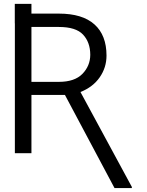

<svg xmlns="http://www.w3.org/2000/svg" viewBox="-20 -781 748 979"><path d="M55.4 -661.9V-761.4H140.3V-711.6H280.2Q400.2 -711.6 461.6 -656.6Q523.1 -601.6 523.1 -497.5Q523.1 -436.8 488.5 -386.9Q453.8 -337 390.3 -311.8L652.3 172.2V177.9H563.9L311.1 -296.9H140.3V0H55.8V-661.9ZM140.3 -363.6H280.2Q360.4 -363.6 400.2 -404.3Q440 -445 440.3 -501.8Q440 -565.3 403.6 -604.4Q367.2 -643.5 280.2 -643.5H140.3Z"/></svg>

Font: Inter UI Light
Style: Regular
Weight: 300
Designer: Rasmus Andersson
Foundry: rsms
Version: 3.2;8d6f07862